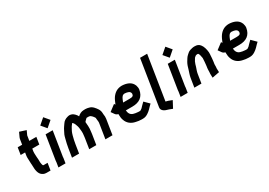

<svg xmlns="http://www.w3.org/2000/svg" viewBox="18 -1762 4048 2887"><g transform="rotate(-30 2042.5 -319.0)"><path d="M325.4 -110C324.8 -110 324.5 -110.3 324.6 -111C321.7 -116.7 318 -127.9 317.4 -135L315.1 -152C314.4 -159.2 311.3 -165.9 312.6 -174C313.6 -189.4 311.6 -202.1 311.7 -219C309.5 -243.3 306.6 -272.4 306.4 -299C306 -316.3 303.7 -339 306.7 -358L313.8 -403H435.8L455.3 -526H333.3L347.6 -616L348.7 -617L380.7 -686L268.4 -722C257.7 -699 247 -676.1 236.4 -653C230.5 -641 226.6 -629 224.7 -617L210.9 -530H133.9L114.5 -407H191.5L183.7 -358C181.3 -342.7 180.5 -327.3 181.4 -312C182 -277.6 183.9 -247.6 185.2 -216C186.3 -204 186.3 -204 187 -196C187.4 -185.3 187.6 -176.7 187.9 -170C188.6 -166 188.8 -163 188.5 -161C187.9 -153 188.2 -144.7 189.5 -136C190.1 -127 190.1 -127 190.7 -118L193 -101C198.8 -67.8 210.5 -34.5 232.2 -14C252.2 4.8 276.6 20 316.8 20H386.8L406.3 -103H336.3C331.2 -103 328.1 -106.8 325.4 -110Z M526 -44 512.8 39H635.8L649 -44C650.2 -52 650.8 -59.7 650.6 -67L717.5 -489H594.5L528.2 -71C526.8 -62.1 527.2 -51.6 526 -44ZM590.8 -643 666.6 -553 767.4 -640 691.6 -730Z M1211.3 -229C1212.7 -242.3 1212.7 -259 1211.2 -279C1208.7 -306.3 1209.1 -322 1206 -347L1212.7 -358C1217.5 -363.8 1230.3 -375.8 1234 -379C1239.1 -384 1245.6 -391.8 1252.6 -395C1253.9 -395 1255.3 -395.3 1256.7 -396H1281.7C1302.7 -396 1316.9 -390.2 1327.2 -380C1340.3 -368.9 1346.5 -362.4 1355.4 -350C1362.7 -341.4 1374.7 -326.7 1372.3 -311C1372.7 -305.7 1373.4 -299.3 1374.2 -292C1375.1 -271.4 1380.7 -257 1377.2 -235L1335.9 26H1458.9L1500.2 -235C1504.9 -264.7 1502.4 -285.7 1498.9 -309L1497.8 -321C1497.4 -326.3 1497.1 -331 1497.1 -335C1496.8 -365.1 1487.1 -391.6 1474.3 -412C1448.4 -450.3 1414.1 -499.3 1358.8 -510C1342.8 -514.5 1322.8 -519 1301.2 -519C1293.2 -519 1282.5 -518.7 1269 -518C1230 -516.8 1194.4 -497.7 1172.4 -476C1170.2 -474.7 1168.2 -473 1166.6 -471C1162.5 -479 1158.4 -486.3 1154.1 -493C1130.8 -524 1103.2 -556.2 1048.5 -559C1037.2 -559 1024.2 -556.7 1009.4 -552C975.1 -543 941 -521.2 924.2 -494C921.5 -489.3 917.7 -484 912.7 -478C901.4 -460.8 889.5 -446 878.6 -427L861.4 -394C839.7 -354.5 832.6 -339.9 819 -284C804.8 -228.1 795.1 -189.7 786.4 -135L762.8 14H885.8L909.4 -135C917.4 -185.8 925.3 -219.2 939.1 -272C952.9 -322.8 966.5 -347 987.8 -384C993.5 -396.8 1002.6 -406.4 1011 -417C1016.3 -425 1016.3 -425 1021.6 -433C1023 -433.7 1024.4 -434 1025.7 -434C1026.5 -434.7 1027.2 -435 1027.9 -435C1031.2 -431.1 1036.7 -428.1 1039.3 -425C1055.2 -406.1 1065.2 -379.1 1072.9 -353L1071.6 -351L1074.4 -350C1074.3 -349.3 1074.5 -348.3 1075 -347C1079 -331.3 1082.3 -312 1083.4 -293C1084.5 -279.3 1090.1 -240.5 1087.5 -224L1084.4 -192C1083.7 -183.3 1082.8 -175.7 1081.8 -169C1081.2 -161 1080.2 -152.7 1078.8 -144L1050.8 33H1173.8L1201.8 -144C1203.3 -153.3 1204.4 -162.3 1205.1 -171C1208 -189.7 1208.4 -211 1211.3 -229Z M1987 -322C1977.6 -322 1962.8 -320 1952.7 -320H1842.7C1848.6 -336.4 1853.3 -349.2 1862.3 -368C1876.5 -399.3 1892.3 -427 1931.6 -427C1982.2 -422.7 2022.2 -412.8 2027.6 -370C2027.4 -368.7 2027.5 -367.3 2028 -366C2026.9 -359.3 2025.7 -354 2024.4 -350C2021.3 -330 2004 -326.1 1987 -322ZM2151.4 -369C2153.3 -385 2152.8 -398.7 2149.9 -410C2147.3 -433.2 2138.8 -455.4 2126.8 -472C2095.2 -520.2 2035.8 -546.1 1954.1 -550C1871.6 -550 1819.9 -511.9 1780.5 -458C1760.2 -428.8 1742.8 -388.9 1728.9 -353C1728.8 -352 1728.8 -352 1728.4 -350L1713.6 -370L1607.9 -290L1645.5 -237C1657 -220.2 1672.8 -210.2 1695.5 -205C1694.9 -201.7 1694.7 -198.3 1694.9 -195C1695.6 -156.4 1699.1 -124.6 1711 -95C1732.6 -32 1785.9 13.9 1863.6 28C1893.2 34.6 1921.9 40 1957.7 40H1981.7C2016.4 40 2044.5 27.8 2067.9 13C2085.5 1.2 2114.1 -19.1 2127.5 -35C2148 -58.5 2171 -79.2 2193 -101L2112.7 -181L2065.2 -134C2055.9 -124.9 2048 -117.1 2038.8 -106C2033.4 -101.4 2016.5 -89.7 2013.9 -88C2008.7 -84.9 2005 -83 1997.1 -83H1978.1C1973.5 -83 1968.9 -83.3 1964.3 -84C1936.9 -86.8 1911.6 -88.8 1888.4 -97C1842.2 -111.5 1823.8 -146.7 1819.2 -197H1933.2C2052.9 -197 2132.4 -248.8 2151.4 -369Z M2399.7 -775 2274.9 13C2265.7 71.1 2326.9 99.4 2377.4 111C2382.1 111 2388.4 114.5 2392.6 116L2446.3 137L2507.7 21L2445.5 -3C2437.2 -5.7 2428.9 -8 2420.6 -10C2419.4 -10.2 2402 -12.6 2402.4 -15L2522.7 -775Z M2647 -44 2633.8 39H2756.8L2770 -44C2771.2 -52 2771.8 -59.7 2771.6 -67L2838.5 -489H2715.5L2649.2 -71C2647.8 -62.1 2648.2 -51.6 2647 -44ZM2711.8 -643 2787.6 -553 2888.4 -640 2812.6 -730Z M3165.1 -392H3171.1C3173.5 -392 3187 -392.4 3188.5 -388C3201.5 -372.5 3208.1 -338.7 3211.2 -317C3213.9 -305.7 3215.5 -299.7 3213.5 -287C3210.5 -253.6 3211.5 -224 3205.9 -189C3205.2 -180.3 3204.2 -172 3203 -164L3199.5 -142C3196.7 -124.6 3197 -111.8 3196.2 -96L3196 -76C3196.1 -72 3195.9 -68.7 3195.5 -66C3194 -56.7 3193.2 -47.7 3193.2 -39L3195.4 29L3320.2 5L3317.8 -62L3318.5 -66C3319.7 -74 3320.4 -82.7 3320.6 -92L3320.7 -112C3321.3 -120 3321.5 -127.3 3321.2 -134L3326 -164C3327.2 -172 3328.3 -181 3329.3 -191C3333.9 -220.1 3333.7 -243.8 3335.9 -271C3337 -284 3337 -284 3338 -297C3338.6 -309 3338.7 -320 3338.3 -330C3333.4 -383.1 3318.1 -440.7 3289.2 -475C3265.4 -503.3 3243.9 -515 3190.6 -515C3164.3 -515 3138.6 -507.1 3116.4 -501C3098.9 -496.8 3083.1 -486.1 3071.4 -476C3061.8 -467.7 3049.5 -456.9 3044.6 -452C3019 -429.9 3003.6 -397.3 2984.3 -368C2965.1 -335.3 2952.2 -292.6 2940.8 -251C2929.9 -213.9 2913.8 -175.8 2907.1 -133L2882.5 22H3005.5L3030.1 -133C3035.9 -169.9 3048.8 -200.2 3060.1 -234C3068.1 -261.6 3075.6 -291.4 3088.2 -317C3093.6 -326 3093.6 -326 3099.1 -335C3101.9 -340.3 3105.5 -346.3 3109.9 -353C3113.4 -358.9 3115.5 -364.9 3120.1 -367C3124.1 -371 3130.7 -376.7 3139.8 -384C3140.3 -387.2 3162.4 -391.2 3165.1 -392Z M3845 -322C3835.6 -322 3820.8 -320 3810.7 -320H3700.7C3706.6 -336.4 3711.3 -349.2 3720.3 -368C3734.5 -399.3 3750.3 -427 3789.6 -427C3840.2 -422.7 3880.2 -412.8 3885.6 -370C3885.4 -368.7 3885.5 -367.3 3886 -366C3884.9 -359.3 3883.7 -354 3882.4 -350C3879.3 -330 3862 -326.1 3845 -322ZM4009.4 -369C4011.3 -385 4010.8 -398.7 4007.9 -410C4005.3 -433.2 3996.8 -455.4 3984.8 -472C3953.2 -520.2 3893.8 -546.1 3812.1 -550C3729.6 -550 3677.9 -511.9 3638.5 -458C3618.2 -428.8 3600.8 -388.9 3586.9 -353C3586.8 -352 3586.8 -352 3586.4 -350L3571.6 -370L3465.9 -290L3503.5 -237C3515 -220.2 3530.8 -210.2 3553.5 -205C3552.9 -201.7 3552.7 -198.3 3552.9 -195C3553.6 -156.4 3557.1 -124.6 3569 -95C3590.6 -32 3643.9 13.9 3721.6 28C3751.2 34.6 3779.9 40 3815.7 40H3839.7C3874.4 40 3902.5 27.8 3925.9 13C3943.5 1.2 3972.1 -19.1 3985.5 -35C4006 -58.5 4029 -79.2 4051 -101L3970.7 -181L3923.2 -134C3913.9 -124.9 3906 -117.1 3896.8 -106C3891.4 -101.4 3874.5 -89.7 3871.9 -88C3866.7 -84.9 3863 -83 3855.1 -83H3836.1C3831.5 -83 3826.9 -83.3 3822.3 -84C3794.9 -86.8 3769.6 -88.8 3746.4 -97C3700.2 -111.5 3681.8 -146.7 3677.2 -197H3791.2C3910.9 -197 3990.4 -248.8 4009.4 -369Z"/></g></svg>

Font: Tape
Style: It
Weight: 500
Foundry: Cannot Into Space Fonts
Version: Version 0.97